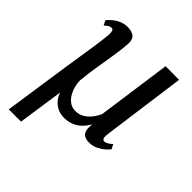

<svg xmlns="http://www.w3.org/2000/svg" viewBox="-203 -685 996 996"><g transform="rotate(45 295.0 -187.0)"><path d="M114 182H24L76.5 -174.5Q83.5 -222 91 -268.8Q98.5 -315.5 105.5 -362.8Q112.5 -410 117.5 -459Q118.5 -476 115 -485.2Q111.5 -494.5 102 -494.5Q93 -494.5 84 -489Q75 -483.5 64.5 -473.5L51.5 -499Q57.5 -507 72 -520.8Q86.5 -534.5 108.8 -545.5Q131 -556.5 160.5 -556.5Q190 -556.5 207 -542.2Q224 -528 221.5 -493.5Q219 -457 212.5 -415.8Q206 -374.5 199.5 -333.5Q195.5 -311.5 192.8 -292.5Q190 -273.5 187.5 -256.5Q185 -239.5 183 -222.5Q181 -205.5 179 -186.5Q180 -159.5 187 -136Q194 -112.5 206.5 -94.5Q219 -76.5 235.8 -66.2Q252.5 -56 273.5 -56Q310 -56 338.2 -80Q366.5 -104 384 -143.5L441 -551.5L540.5 -551L478.5 -95Q475.5 -74.5 478 -62.5Q480.5 -50.5 492.5 -50.5Q500.5 -50.5 511.8 -56.8Q523 -63 534.5 -74L547.5 -48.5Q542 -40.5 526.8 -26.8Q511.5 -13 489.2 -1.8Q467 9.5 440.5 9.5Q420 9.5 406.2 2.5Q392.5 -4.5 387 -22Q381.5 -39.5 386 -70Q371 -44 351.8 -25.8Q332.5 -7.5 308.8 1.5Q285 10.5 257 10.5Q230.5 10.5 209 0Q187.5 -10.5 172.5 -28.5Q157.5 -46.5 150.5 -68Z"/></g></svg>

Font: Merriweather 36pt
Style: Italic
Weight: 400
Italic angle: -7.8°
Version: Version 2.101